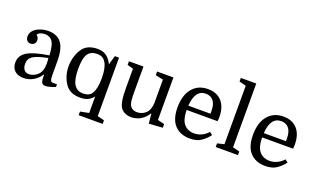

<svg xmlns="http://www.w3.org/2000/svg" viewBox="-94 -1318 3356 2037"><g transform="rotate(20 1583.5 -300.0)"><path d="M38 -117C38 -38 89 10 173 10C252 10 324 -31 365 -99H369C369 -14 380 10 421 10C448 10 485 0 533 -19V-49H488C459 -49 453 -71 453 -136V-281C453 -386 432 -460 391 -501C359 -533 312 -550 257 -550C227 -550 197 -545 168 -535C108 -515 65 -476 65 -420C65 -381 88 -359 120 -359C152 -359 177 -380 177 -413C177 -432 169 -456 150 -469C161 -492 194 -506 231 -506C270 -506 305 -490 324 -455C339 -428 348 -389 353 -310C240 -293 160 -270 111 -240C62 -210 38 -169 38 -117ZM215 -48C168 -48 141 -81 141 -138C141 -214 190 -248 352 -280C355 -260 356 -238 356 -215C356 -166 346 -130 325 -103C297 -68 252 -48 215 -48Z M861 139V180H1132V139L1055 120V-540H1008L978 -437C937 -522 883 -550 812 -550C740 -550 686 -528 651 -485C610 -434 583 -355 583 -270C583 -187 611 -114 652 -63C688 -19 744 0 812 0C871 0 919 -16 958 -67V120ZM958 -271C958 -192 946 -134 923 -98C906 -67 871 -52 824 -52C775 -52 746 -72 723 -105C700 -142 688 -200 688 -278C688 -357 698 -418 722 -451C743 -482 778 -498 823 -498C874 -498 902 -480 923 -445C946 -408 958 -350 958 -271Z M1167 -540V-499L1234 -480V-259C1234 -146 1246 -81 1271 -44C1295 -11 1339 10 1390 10C1466 10 1537 -32 1576 -100H1580L1591 10L1746 0V-41L1669 -60V-540H1485V-499L1572 -480V-213C1569 -161 1554 -123 1527 -98C1502 -75 1467 -61 1431 -61C1392 -61 1362 -78 1347 -110C1335 -134 1331 -172 1331 -257V-540Z M2268 -264C2271 -291 2271 -298 2271 -311C2271 -460 2194 -550 2058 -550C1984 -550 1926 -524 1883 -473C1840 -422 1818 -349 1818 -256C1818 -199 1827 -147 1847 -106C1884 -30 1958 10 2050 10C2103 10 2146 -1 2179 -24C2212 -47 2241 -74 2264 -106L2232 -130C2191 -85 2139 -57 2076 -57C2019 -57 1966 -82 1939 -143C1926 -175 1919 -215 1919 -264ZM2052 -496C2128 -496 2170 -442 2170 -346V-313H1920C1928 -435 1972 -496 2052 -496Z M2343 -41V0H2594V-41L2517 -60V-780H2343V-739L2420 -720V-60Z M3120 -264C3123 -291 3123 -298 3123 -311C3123 -460 3046 -550 2910 -550C2836 -550 2778 -524 2735 -473C2692 -422 2670 -349 2670 -256C2670 -199 2679 -147 2699 -106C2736 -30 2810 10 2902 10C2955 10 2998 -1 3031 -24C3064 -47 3093 -74 3116 -106L3084 -130C3043 -85 2991 -57 2928 -57C2871 -57 2818 -82 2791 -143C2778 -175 2771 -215 2771 -264ZM2904 -496C2980 -496 3022 -442 3022 -346V-313H2772C2780 -435 2824 -496 2904 -496Z"/></g></svg>

Font: Domine
Style: Regular
Weight: 400
Designer: Pablo Impallari, Rodrigo Fuenzalida, Brenda Gallo
Foundry: Pablo Impallari, Rodrigo Fuenzalida, Brenda Gallo
Version: Version 2.000